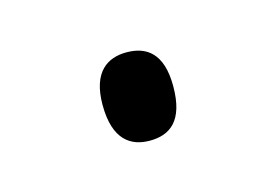

<svg xmlns="http://www.w3.org/2000/svg" viewBox="-33 -452 271 189"><g transform="rotate(-15 103.0 -357.0)"><path d="M103 -312C123 -312 139 -322 139 -358C139 -392 123 -402 103 -402C84 -402 67 -392 67 -358C67 -322 84 -312 103 -312Z"/></g></svg>

Font: Noto Serif Ethiopic ExtraLight
Style: Regular
Weight: 200
Designer: Monotype Design Team
Foundry: Monotype Imaging Inc.
Version: Version 2.102